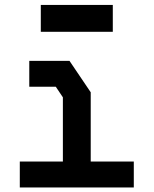

<svg xmlns="http://www.w3.org/2000/svg" viewBox="-20 -786 640 800"><path d="M102 -532.5H269.5L358 -401.5V-113H537.5V-5H62.5V-113H242V-380.5L212.5 -424.5H102ZM450 -653.5H150V-765.5H450Z"/></svg>

Font: Kode Mono
Style: Regular
Weight: 400
Monospace: yes
Designer: Isa Ozler
Foundry: Kadena LLC
Version: Version 1.000;gftools[0.9.28]